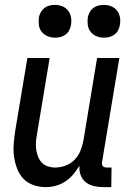

<svg xmlns="http://www.w3.org/2000/svg" viewBox="-20 -757 540 785"><path d="M167 8Q141 8 116.5 -0.5Q92 -9 75.5 -26.5Q59 -44 50 -67.5Q41 -91 37.5 -116Q34 -141 36 -167.5Q38 -194 42 -221L92 -520H183L131 -207Q128 -192 127 -176.5Q126 -161 128 -146Q130 -131 135.5 -117Q141 -103 150.5 -92.5Q160 -82 175 -77Q190 -72 205 -72Q226 -72 247 -79.5Q268 -87 284 -103Q300 -119 308.5 -140Q317 -161 321 -182L377 -520H468L397 -93Q396 -89 397 -85Q398 -81 400.5 -78Q403 -75 407 -73.5Q411 -72 416 -72H436L435 8H402Q382 8 363 3.5Q344 -1 330 -12.5Q316 -24 309.5 -42Q303 -60 305 -80Q294 -61 279.5 -44Q265 -27 247 -15Q229 -3 208 2.5Q187 8 167 8ZM405 -603Q389 -603 374.5 -609Q360 -615 350.5 -627Q341 -639 339 -654.5Q337 -670 339 -686Q341 -697 347 -707.5Q353 -718 362.5 -725Q372 -732 383 -734.5Q394 -737 405 -737Q421 -737 435.5 -731Q450 -725 459 -713Q468 -701 470.5 -685.5Q473 -670 470 -654Q468 -643 462.5 -632.5Q457 -622 447 -615Q437 -608 426.5 -605.5Q416 -603 405 -603ZM205 -603Q189 -603 174.5 -609Q160 -615 150.5 -627Q141 -639 139 -654.5Q137 -670 139 -686Q141 -697 147 -707.5Q153 -718 162.5 -725Q172 -732 183 -734.5Q194 -737 205 -737Q221 -737 235.5 -731Q250 -725 259 -713Q268 -701 270.5 -685.5Q273 -670 270 -654Q268 -643 262.5 -632.5Q257 -622 247 -615Q237 -608 226.5 -605.5Q216 -603 205 -603Z"/></svg>

Font: Iosevka Medium
Style: Italic
Weight: 500
Italic angle: -9°
Monospace: yes
Designer: Belleve Invis
Foundry: Belleve Invis
Version: Version 32.5.0; ttfautohint (v1.8.4)